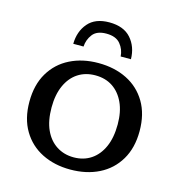

<svg xmlns="http://www.w3.org/2000/svg" viewBox="-110 -830 879 939"><g transform="rotate(15 330.0 -360.5)"><path d="M329 12Q249 12 186 -19.5Q123 -51 87 -111.5Q51 -172 51 -257Q51 -343 87 -403.5Q123 -464 186 -495.5Q249 -527 329 -527Q411 -527 474 -495.5Q537 -464 573 -403.5Q609 -343 609 -257Q609 -172 573 -111.5Q537 -51 474 -19.5Q411 12 329 12ZM330 -50Q380 -50 417.5 -75Q455 -100 476 -147Q497 -194 497 -261Q497 -325 476 -370.5Q455 -416 418 -440.5Q381 -465 330 -465Q280 -465 242.5 -440.5Q205 -416 184 -369.5Q163 -323 163 -258Q163 -191 184 -145Q205 -99 243 -74.5Q281 -50 330 -50ZM185 -586Q186 -649 222 -691Q258 -733 329 -733Q402 -733 439 -691Q476 -649 477 -586H425Q423 -621 400.5 -648.5Q378 -676 329 -676Q281 -676 260 -648.5Q239 -621 237 -586Z"/></g></svg>

Font: Montagu Slab 24pt
Style: Regular
Weight: 400
Designer: Florian Karsten
Foundry: Florian Karsten
Version: Version 1.000